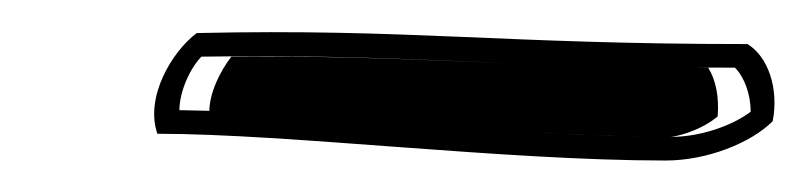

<svg xmlns="http://www.w3.org/2000/svg" viewBox="-20 -326 512 122"><path d="M80 -241C163 -241 300 -224 403 -224C429 -224 457 -235 471 -249C475 -270 468 -290 455 -298C298 -298 240 -308 105 -305C89 -293 72 -264 80 -241ZM94 -256C94 -268 101 -283 108 -290C236 -292 296 -283 447 -283C453 -277 457 -266 457 -255C445 -246 425 -239 406 -239C309 -239 179 -255 94 -256ZM113 -255C201 -252 321 -239 406 -239C408 -239 424 -242 436 -252C437 -264 435 -275 430 -283C294 -284 234 -291 127 -290C120 -281 113 -267 113 -255Z"/></svg>

Font: Snowfall
Style: EcoObl
Weight: 400
Designer: Jasper
Foundry: Cannot Into Space Fonts
Version: Version 0.9